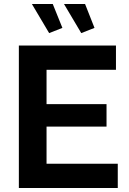

<svg xmlns="http://www.w3.org/2000/svg" viewBox="-20 -937 641 957"><path d="M385 -772 299 -917H404L451 -798ZM225 -772 139 -917H243L291 -798ZM212 -121H567V0H74V-710H558V-589H212V-418H511V-306H212Z"/></svg>

Font: Raleway
Style: Bold
Weight: 700
Designer: Matt McInerney, Pablo Impallari, Rodrigo Fuenzalida
Foundry: Matt McInerney, Pablo Impallari, Rodrigo Fuenzalida
Version: Version 3.000